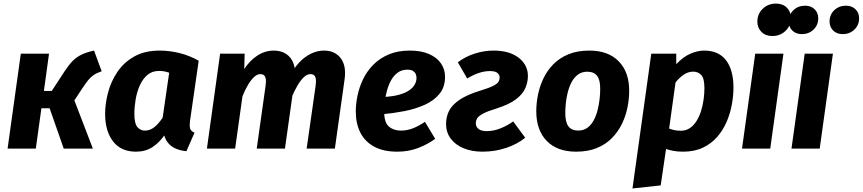

<svg xmlns="http://www.w3.org/2000/svg" viewBox="-20 -832 4830 1075"><path d="M506.6 -548.8 549.3 -432.9Q522.6 -424.2 505.2 -412.4Q487.7 -400.5 474.1 -383.6Q460.6 -366.7 443.4 -341.2L396.4 -270.1L499.9 0H336.8L257.8 -226H211.9L180.5 0H22.5L96.5 -531.6H254.5L225.8 -322.7H269.7L342.4 -434Q364.9 -468.1 385.7 -489.6Q406.5 -511.1 434.9 -525.3Q463.2 -539.4 506.6 -548.8Z M874.3 -548.8Q928.6 -548.8 984.8 -535Q1041 -521.2 1092.5 -492L1043.7 -153.8Q1040.4 -127.8 1044.3 -112.9Q1048.1 -98.1 1069.2 -89.4L1023.7 14.6Q994.5 11.9 968.9 2.1Q943.4 -7.7 925.7 -26.6Q908 -45.4 899.5 -73.4Q871.7 -33.4 833.2 -8.1Q794.7 17.2 741.2 17.2Q657.6 17.2 613.1 -40.2Q568.6 -97.7 568.6 -194.6Q568.6 -251.8 584.9 -313.6Q601.2 -375.4 637 -428.9Q672.8 -482.4 731.5 -515.6Q790.2 -548.8 874.3 -548.8ZM869.8 -434.8Q831.6 -434.8 805.2 -412.4Q778.8 -389.9 762.6 -353.5Q746.5 -317 739.4 -275Q732.3 -233 732.3 -194.9Q732.3 -139.9 749.3 -120.3Q766.3 -100.7 791.4 -100.7Q819.8 -100.7 844 -119.9Q868.2 -139.1 890.8 -173.6L927.2 -424.9Q912.7 -430 899.7 -432.4Q886.7 -434.8 869.8 -434.8Z M1513.1 -548.8Q1553.6 -548.8 1582.4 -529.8Q1611.3 -510.8 1624.1 -474.4Q1637 -438.1 1629.7 -385.7L1575.4 0H1417.4L1466.8 -350.4Q1470.8 -378.1 1467.6 -392.5Q1464.3 -407 1456.3 -412.1Q1448.3 -417.1 1437.1 -417.1Q1420.8 -417.1 1403.3 -401.3Q1385.8 -385.5 1369.2 -358.1Q1352.7 -330.6 1337.6 -293.2L1296.5 0H1138.5L1212.5 -531.6H1349.7L1347.6 -445.5Q1379 -493.9 1421.7 -521.3Q1464.3 -548.8 1513.1 -548.8ZM1793.3 -548.8Q1855.5 -548.8 1887.9 -505.9Q1920.2 -463 1909.2 -386.7L1854.9 0H1696.9L1747 -350.4Q1751 -378.1 1747.8 -392.5Q1744.5 -407 1736.8 -412.1Q1729.2 -417.1 1718 -417.1Q1699.7 -417.1 1681.4 -400.1Q1663.2 -383.1 1645.7 -353.3Q1628.2 -323.4 1611.4 -284.1L1603.1 -403.3Q1623.3 -447.2 1653.2 -479.9Q1683.2 -512.6 1719.4 -530.7Q1755.7 -548.8 1793.3 -548.8Z M2274.2 -548.8Q2339.3 -548.8 2383.1 -529.1Q2427 -509.5 2449.4 -476.4Q2471.8 -443.3 2471.8 -402.4Q2471.8 -344.7 2440.7 -306.6Q2409.6 -268.4 2357.8 -245.1Q2306 -221.8 2242.8 -209.6Q2179.6 -197.4 2115.8 -191.7L2128 -289.1Q2180.5 -291.8 2216 -302Q2251.4 -312.1 2272.5 -327.3Q2293.6 -342.5 2302.8 -360.1Q2312 -377.8 2312 -395.5Q2312 -407.2 2307.7 -417.5Q2303.3 -427.7 2292.3 -434.8Q2281.4 -441.9 2261.5 -441.9Q2230.3 -441.9 2207.9 -426.2Q2185.6 -410.5 2170.8 -384.3Q2156 -358.1 2147.2 -326.7Q2138.5 -295.2 2134.8 -263.6Q2131.1 -232 2131.1 -205.9Q2131.1 -146.2 2157.4 -123.5Q2183.7 -100.8 2224.3 -100.8Q2258.7 -100.8 2290.7 -113.1Q2322.8 -125.4 2359.4 -149.8L2416.6 -54.6Q2373 -23 2320 -2.9Q2267 17.2 2204.2 17.2Q2126.5 17.2 2074.7 -11.1Q2022.9 -39.3 1997.4 -90Q1972 -140.6 1972 -207.9Q1972 -250.9 1982 -298.2Q1991.9 -345.5 2013.7 -390.2Q2035.5 -434.8 2071.1 -470.5Q2106.6 -506.1 2156.8 -527.4Q2207 -548.8 2274.2 -548.8Z M2744.3 -548.8Q2832.1 -548.8 2883.9 -508.8Q2935.7 -468.9 2935.7 -406.4Q2935.7 -371.2 2920.9 -337.7Q2906.2 -304.3 2868.5 -275.8Q2830.9 -247.3 2762.4 -225.4Q2709.7 -209.3 2684.4 -195.7Q2659.1 -182.1 2651.6 -169.2Q2644.1 -156.3 2644.1 -141.5Q2644.1 -121.9 2659.5 -109.9Q2674.8 -97.8 2704.6 -97.8Q2744 -97.8 2782.7 -113.5Q2821.5 -129.1 2853.2 -152.2L2920.6 -60.9Q2877.1 -25 2814.1 -3.9Q2751.2 17.2 2682 17.2Q2622.2 17.2 2576 -1.7Q2529.8 -20.7 2503.6 -55.8Q2477.5 -90.9 2477.5 -138.2Q2477.5 -178.2 2494.3 -211.5Q2511.2 -244.8 2553.2 -273.4Q2595.2 -302 2670.6 -325Q2720.7 -340.3 2743.3 -352.2Q2765.8 -364.2 2771.7 -375.3Q2777.6 -386.5 2777.6 -397.3Q2777.6 -414.2 2764.5 -424.2Q2751.5 -434.1 2722.7 -434.1Q2692.2 -434.1 2659.3 -422.9Q2626.5 -411.7 2596 -392.3L2543.3 -483.2Q2585 -514.9 2637.4 -531.8Q2689.7 -548.8 2744.3 -548.8Z M3205.4 17.2Q3099.6 17.2 3041.1 -43.1Q2982.6 -103.4 2982.6 -209.3Q2982.6 -254.1 2992.1 -301.4Q3001.6 -348.7 3022.7 -393Q3043.8 -437.3 3078.4 -472.5Q3113 -507.7 3162.8 -528.2Q3212.5 -548.8 3279.7 -548.8Q3386.2 -548.8 3444.8 -488Q3503.5 -427.2 3502.8 -322.3Q3502.8 -278.4 3493.3 -230.8Q3483.9 -183.2 3462.6 -139.2Q3441.3 -95.2 3406.9 -59.7Q3372.5 -24.2 3322.6 -3.5Q3272.7 17.2 3205.4 17.2ZM3216.9 -101Q3248.1 -101 3269.5 -117.1Q3290.9 -133.1 3304.7 -159.4Q3318.5 -185.6 3326.1 -216.2Q3333.7 -246.9 3337.1 -277.5Q3340.5 -308.2 3340.5 -332.3Q3341.1 -384.4 3323 -407.5Q3305 -430.5 3268.2 -430.5Q3237.7 -430.5 3216 -414.5Q3194.3 -398.4 3180.4 -372.2Q3166.6 -345.9 3158.9 -315.3Q3151.1 -284.7 3148 -254Q3145 -223.4 3145 -199.3Q3145 -147.2 3162.9 -124.1Q3180.8 -101 3216.9 -101Z M3679.2 206 3521.2 223.2 3626.5 -531.6H3766.3L3766.3 -472.7Q3806.6 -515.1 3846.8 -531.9Q3886.9 -548.8 3922.4 -548.8Q4003.5 -548.8 4045.1 -494.6Q4086.6 -440.5 4086.6 -341.8Q4086.6 -295.8 4077.4 -245.9Q4068.3 -195.9 4048.1 -149.3Q4027.9 -102.7 3995.1 -65Q3962.3 -27.4 3915.1 -5.1Q3868 17.2 3804.7 17.2Q3771.2 17.2 3748.1 12.4Q3725.1 7.6 3709.2 2.2ZM3792.1 -100Q3821.3 -100 3843.2 -115.3Q3865.1 -130.5 3880.6 -155.6Q3896 -180.7 3905.6 -212Q3915.2 -243.3 3919.6 -275.9Q3924 -308.6 3924 -338.3Q3924 -393.7 3906.1 -412.3Q3888.2 -430.9 3861.9 -430.9Q3833.9 -430.9 3809.3 -414.7Q3784.8 -398.5 3762.3 -370.5L3726.4 -112.1Q3741.7 -106.4 3756.8 -103.2Q3771.9 -100 3792.1 -100Z M4208.5 -531.6H4366.5L4292.5 0H4134.5ZM4304.1 -630.3Q4266.1 -630.3 4243.3 -653.3Q4220.4 -676.3 4220.4 -710.7Q4220.4 -754 4250.5 -782.9Q4280.6 -811.9 4324.6 -811.9Q4362.6 -811.9 4385.4 -789.2Q4408.3 -766.5 4408.3 -731.5Q4408.3 -688.1 4378.2 -659.2Q4348.1 -630.3 4304.1 -630.3Z M4485.5 -531.6H4643.5L4569.5 0H4411.5ZM4469.7 -641Q4436.3 -641 4416.1 -661Q4395.9 -681 4395.9 -711.5Q4395.9 -749.6 4422.3 -774.9Q4448.8 -800.2 4487.5 -800.2Q4520.9 -800.2 4541.1 -780.1Q4561.3 -760.1 4561.3 -729.7Q4561.3 -691.6 4534.9 -666.3Q4508.4 -641 4469.7 -641ZM4698.5 -641Q4665.1 -641 4644.9 -661Q4624.7 -681 4624.7 -711.5Q4624.7 -749.6 4651.1 -774.9Q4677.6 -800.2 4716.3 -800.2Q4749.7 -800.2 4769.9 -780.1Q4790.1 -760.1 4790.1 -729.7Q4790.1 -691.6 4763.7 -666.3Q4737.2 -641 4698.5 -641Z"/></svg>

Font: Fira Sans Variable
Style: Italic
Weight: 397
Italic angle: -8°
Designer: Carrois Corporate & Edenspiekermann AG
Foundry: Carrois Corporate GbR & Edenspiekermann AG
Version: Version 4.202